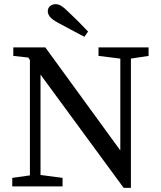

<svg xmlns="http://www.w3.org/2000/svg" viewBox="-20 -897 775 924"><path d="M39 0V-41L124 -53V-608L116 -620L44 -628V-669H198L559 -173V-615L454 -628V-669H695V-628L610 -615V7H575L175 -538V-55L281 -41V0ZM404 -745 386 -720Q354 -737 322.5 -753.5Q291 -770 260 -787Q231 -803 220.5 -816Q210 -829 210 -843Q210 -858 221 -867.5Q232 -877 248 -877Q261 -877 275 -868.5Q289 -860 310 -839Q359 -793 404 -745Z"/></svg>

Font: Source Serif Pro
Style: Regular
Weight: 400
Designer: Frank Grießhammer
Foundry: Adobe Systems Incorporated
Version: Version 2.000;PS 1.000;hotconv 16.6.51;makeotf.lib2.5.65220